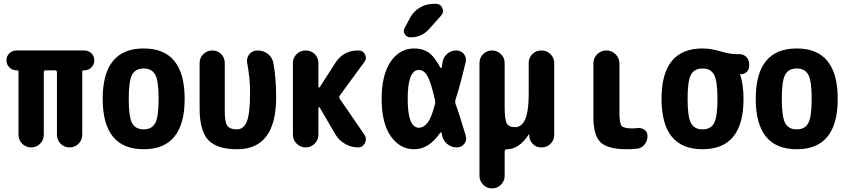

<svg xmlns="http://www.w3.org/2000/svg" viewBox="-20 -790 4540 1029"><path d="M431.6 -519.5Q454.1 -519.5 469.7 -504.4Q485.4 -489.3 485.4 -465.8Q485.4 -443.4 469.7 -428.2Q454.1 -413.1 431.6 -413.1H428.7Q420.9 -413.1 420.9 -405.3V-68.4Q420.9 -40 401.4 -20Q381.8 0 353 0Q324.2 0 304.7 -20Q285.2 -40 285.2 -68.4V-402.3Q285.2 -413.1 274.4 -413.1H225.6Q214.8 -413.1 214.8 -402.3V-68.4Q214.8 -40 195.3 -20Q175.8 0 147 0Q118.2 0 98.6 -20Q79.1 -40 79.1 -68.4V-405.3Q79.1 -413.1 71.3 -413.1H68.4Q45.9 -413.1 30.3 -428.7Q14.6 -444.3 14.6 -465.8Q14.6 -489.3 30.3 -504.4Q45.9 -519.5 68.4 -519.5Z M688 -130.4Q706.1 -96.7 750 -96.7Q793.9 -96.7 812 -130.4Q830.1 -164.1 830.1 -260.3Q830.1 -356.4 812 -389.6Q793.9 -422.9 750 -422.9Q706.1 -422.9 688 -389.6Q669.9 -356.4 669.9 -260.3Q669.9 -164.1 688 -130.4ZM530.3 -260.3Q530.3 -530.3 750 -530.3Q969.7 -530.3 969.7 -260.3Q969.7 9.8 750 9.8Q530.3 9.8 530.3 -260.3Z M1360.4 -519.5Q1391.6 -519.5 1416 -500.5Q1440.4 -481.4 1445.3 -451.2Q1460 -368.2 1460 -269.5Q1460 10.7 1250 9.8Q1142.6 9.8 1096.2 -39.6Q1049.8 -88.9 1049.8 -210V-452.1Q1049.8 -480.5 1069.8 -500Q1089.8 -519.5 1118.2 -519.5Q1146.5 -519.5 1165.5 -500Q1184.6 -480.5 1184.6 -452.1V-192.4Q1184.6 -135.7 1198.2 -116.2Q1211.9 -96.7 1250 -96.7Q1286.1 -96.7 1303.2 -139.6Q1320.3 -182.6 1320.3 -294.9Q1320.3 -371.1 1304.7 -452.1Q1299.8 -479.5 1316.4 -499.5Q1333 -519.5 1360.4 -519.5Z M1800.8 -260.7 1933.6 -67.4Q1947.3 -45.9 1935.5 -22.9Q1923.8 0 1899.4 0Q1862.3 0 1829.1 -19Q1795.9 -38.1 1777.3 -70.3L1693.4 -213.9Q1689.5 -217.8 1686.5 -212.9V-69.3Q1686.5 -40 1666.5 -20Q1646.5 0 1618.2 0Q1589.8 0 1569.8 -20Q1549.8 -40 1549.8 -69.3V-452.1Q1549.8 -480.5 1569.8 -500Q1589.8 -519.5 1618.2 -519.5Q1647.5 -519.5 1667 -500Q1686.5 -480.5 1686.5 -452.1V-324.2Q1686.5 -322.3 1689.5 -321.3Q1692.4 -320.3 1693.4 -322.3L1777.3 -453.1Q1820.3 -520.5 1900.4 -519.5Q1925.8 -519.5 1936.5 -497.6Q1947.3 -475.6 1931.6 -456.1L1801.8 -279.3Q1794.9 -269.5 1800.8 -260.7Z M2315.4 -769.5Q2340.8 -769.5 2350.6 -747.1Q2360.4 -724.6 2343.8 -706.1L2280.3 -634.8Q2240.2 -589.8 2179.7 -589.8Q2160.2 -589.8 2149.4 -606.9Q2138.7 -624 2149.4 -641.6L2178.7 -696.3Q2197.3 -730.5 2231.4 -750Q2265.6 -769.5 2304.7 -769.5ZM2311.5 -233.4Q2314.5 -243.2 2311.5 -252.9Q2289.1 -351.6 2270.5 -383.3Q2252 -415 2224.6 -415Q2165 -415 2165 -260.3Q2165 -105.5 2224.6 -105.5Q2251 -105.5 2272 -132.8Q2293 -160.2 2311.5 -233.4ZM2420.9 -234.4Q2442.4 -176.8 2475.6 -64.5Q2483.4 -40 2468.8 -20Q2454.1 0 2427.7 0Q2398.4 0 2376 -19Q2353.5 -38.1 2348.6 -67.4Q2347.7 -68.4 2347.7 -72.3Q2347.7 -76.2 2346.7 -77.1Q2345.7 -80.1 2343.3 -80.6Q2340.8 -81.1 2339.8 -79.1Q2279.3 9.8 2200.2 9.8Q2123 9.8 2074.2 -60.1Q2025.4 -129.9 2025.4 -259.8Q2025.4 -387.7 2073.2 -459Q2121.1 -530.3 2200.2 -530.3Q2244.1 -530.3 2275.4 -509.8Q2306.6 -489.3 2340.8 -426.8Q2344.7 -423.8 2347.7 -428.7Q2347.7 -433.6 2349.6 -441.9Q2351.6 -450.2 2351.6 -455.1Q2355.5 -483.4 2376.5 -501.5Q2397.5 -519.5 2424.8 -519.5Q2450.2 -519.5 2465.8 -501Q2481.4 -482.4 2475.6 -457Q2447.3 -335.9 2420.9 -254.9Q2418 -244.1 2420.9 -234.4Z M2881.8 -519.5Q2910.2 -519.5 2930.2 -500Q2950.2 -480.5 2950.2 -452.1V-66.4Q2950.2 -39.1 2930.7 -19.5Q2911.1 0 2883.8 0H2879.9Q2853.5 0 2835.4 -18.6Q2817.4 -37.1 2816.4 -61.5V-69.3Q2816.4 -70.3 2815.4 -70.3Q2813.5 -70.3 2813.5 -69.3Q2789.1 -30.3 2758.8 -10.3Q2728.5 9.8 2700.2 9.8H2696.3Q2685.5 9.8 2684.6 21.5V152.3Q2684.6 180.7 2664.6 200.2Q2644.5 219.7 2616.7 219.7Q2588.9 219.7 2569.3 199.7Q2549.8 179.7 2549.8 152.3V-452.1Q2549.8 -480.5 2569.3 -500Q2588.9 -519.5 2616.7 -519.5Q2644.5 -519.5 2664.6 -500Q2684.6 -480.5 2684.6 -452.1V-219.7Q2684.6 -149.4 2695.8 -128.9Q2707 -108.4 2740.2 -108.4Q2813.5 -108.4 2813.5 -283.2V-452.1Q2813.5 -480.5 2833 -500Q2852.5 -519.5 2881.8 -519.5Z M3394.5 -103.5Q3417 -106.4 3433.6 -94.7Q3450.2 -83 3450.2 -61.5Q3450.2 -35.2 3434.6 -15.6Q3418.9 3.9 3394.5 6.8Q3369.1 9.8 3339.8 9.8Q3237.3 9.8 3198.7 -27.3Q3160.2 -64.5 3160.2 -160.2V-450.2Q3160.2 -479.5 3180.7 -499.5Q3201.2 -519.5 3230 -519.5Q3258.8 -519.5 3279.3 -499Q3299.8 -478.5 3299.8 -450.2V-190.4Q3299.8 -129.9 3311 -115.7Q3322.3 -101.6 3370.1 -101.6Q3377 -101.6 3394.5 -103.5Z M3683.1 -130.4Q3701.2 -96.7 3745.1 -96.7Q3789.1 -96.7 3807.1 -130.4Q3825.2 -164.1 3825.2 -260.3Q3825.2 -356.4 3807.1 -389.6Q3789.1 -422.9 3745.1 -422.9Q3701.2 -422.9 3683.1 -389.6Q3665 -356.4 3665 -260.3Q3665 -164.1 3683.1 -130.4ZM3942.4 -500Q3964.8 -500 3980 -484.4Q3995.1 -468.8 3995.1 -446.3V-435.5Q3995.1 -418 3982.4 -405.3Q3969.7 -392.6 3952.1 -392.6H3947.3Q3946.3 -392.6 3946.3 -391.6V-390.6Q3947.3 -389.6 3947.3 -388.7Q3964.8 -335 3964.8 -259.8Q3964.8 9.8 3745.1 9.8Q3525.4 9.8 3525.4 -260.3Q3525.4 -530.3 3745.1 -530.3Q3790 -530.3 3840.3 -515.1Q3890.6 -500 3924.8 -500Z M4188 -130.4Q4206.1 -96.7 4250 -96.7Q4293.9 -96.7 4312 -130.4Q4330.1 -164.1 4330.1 -260.3Q4330.1 -356.4 4312 -389.6Q4293.9 -422.9 4250 -422.9Q4206.1 -422.9 4188 -389.6Q4169.9 -356.4 4169.9 -260.3Q4169.9 -164.1 4188 -130.4ZM4030.3 -260.3Q4030.3 -530.3 4250 -530.3Q4469.7 -530.3 4469.7 -260.3Q4469.7 9.8 4250 9.8Q4030.3 9.8 4030.3 -260.3Z"/></svg>

Font: Rounded-X Mgen+ 2m bold
Style: Bold
Weight: 700
Designer: [Source Han Sans]
Ryoko NISHIZUKA  (kana & ideographs); Paul D. Hunt (Latin, Greek & Cyrillic); Wenlong ZHANG  (bopomofo
Version: Version 1.059.20150602